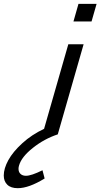

<svg xmlns="http://www.w3.org/2000/svg" viewBox="-133 -714 526 1005"><path d="M-40 271Q-76.2 271 -94.7 252.9Q-113.3 234.9 -113.3 204.6Q-113.3 168 -89.4 124.3Q-65.4 80.6 -16.1 35.6Q33.2 -9.3 97.7 -39.6L224.6 -482.4H304.7L169.4 -10.7Q98.6 12.7 39.1 60.1Q-20.5 107.4 -33.2 151.9Q-36.1 161.1 -36.1 169.4Q-36.1 186.5 -25.6 196.3Q-15.1 206.1 2.9 206.1Q30.8 206.1 89.4 177.2L100.6 220.2Q18.1 271 -40 271ZM277.8 -693.8H372.6L346.2 -601.6H251.5Z"/></svg>

Font: Cantarell
Style: Italic
Weight: 400
Italic angle: -16°
Designer: Dave Crossland
Version: Version 1.004